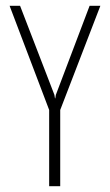

<svg xmlns="http://www.w3.org/2000/svg" viewBox="-20 -640 378 660"><path d="M149 0V-262L13 -620H49L167 -314L169 -302H170L172 -314L288 -620H325L187 -262V0Z"/></svg>

Font: Smooch Sans Light
Style: Regular
Weight: 300
Designer: Robert E. Leuschke
Foundry: Robert E. Leuschke
Version: Version 1.010; ttfautohint (v1.8.3)